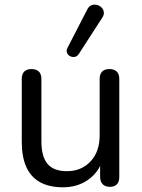

<svg xmlns="http://www.w3.org/2000/svg" viewBox="-20 -787 602 816"><path d="M248 9Q189 9 150 -12.8Q111 -34.5 91.8 -77.5Q72.5 -120.5 72.5 -184.5V-451Q72.5 -472.5 83.2 -483Q94 -493.5 114 -493.5Q134 -493.5 145 -483Q156 -472.5 156 -451V-185.5Q156 -121.5 182 -90.5Q208 -59.5 264.5 -59.5Q326 -59.5 364.8 -101Q403.5 -142.5 403.5 -210.5V-451Q403.5 -472.5 414.2 -483Q425 -493.5 445 -493.5Q465 -493.5 476 -483Q487 -472.5 487 -451V-36Q487 7 446.5 7Q427 7 416.2 -4.2Q405.5 -15.5 405.5 -36V-126.5L418.5 -111.5Q398.5 -53 353.2 -22Q308 9 248 9ZM314.5 -557Q307.5 -547 297.5 -545.2Q287.5 -543.5 278 -548.2Q268.5 -553 264.8 -562.5Q261 -572 267 -584L350.5 -746Q357.5 -760.5 368.8 -764.8Q380 -769 391.5 -766.2Q403 -763.5 411.2 -755.5Q419.5 -747.5 421.2 -736Q423 -724.5 415 -712.5Z"/></svg>

Font: Nunito ExtraLight
Style: Regular
Weight: 200
Designer: Vernon Adams
Foundry: Vernon Adams
Version: Version 3.602;April 4, 2023;FontCreator 14.0.0.2856 64-bit